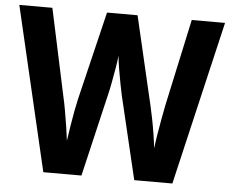

<svg xmlns="http://www.w3.org/2000/svg" viewBox="-51 -773 999 833"><g transform="rotate(5 448.5 -357.0)"><path d="M896 -714 729 0H563L477 -362Q473 -380 467 -411Q461 -442 455.5 -475Q450 -508 448 -532Q446 -511 440.5 -478.5Q435 -446 429 -414Q423 -382 418 -362L333 0H167L0 -714H144L225 -335Q231 -310 237 -275.5Q243 -241 248.5 -206Q254 -171 257 -145Q261 -173 266.5 -208Q272 -243 278 -275Q284 -307 289 -328L382 -714H515L605 -328Q610 -307 616.5 -274.5Q623 -242 628.5 -207Q634 -172 637 -145Q640 -171 645.5 -205.5Q651 -240 657.5 -274.5Q664 -309 669 -335L751 -714Z"/></g></svg>

Font: Noto Sans Armenian SemiCondensed
Style: Bold
Weight: 700
Width: 4
Designer: Monotype Design Team
Foundry: Monotype Imaging Inc.
Version: Version 2.008; ttfautohint (v1.8.4.7-5d5b)